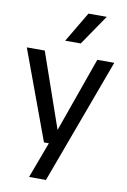

<svg xmlns="http://www.w3.org/2000/svg" viewBox="-108 -871 761 1153"><g transform="rotate(10 272.0 -294.0)"><path d="M435.5 -544H539L257 220H154L236 0H206L5.5 -544H115L273.5 -88ZM225.5 -623.5 335 -808H446.5L320.5 -623.5Z"/></g></svg>

Font: Encode Sans Medium
Style: Regular
Weight: 500
Designer: Multiple Designers
Foundry: Impallari Type
Version: Version 2.000